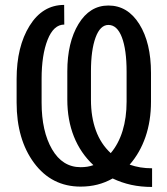

<svg xmlns="http://www.w3.org/2000/svg" viewBox="-20 -741 673 773"><path d="M592.3 11.7Q547.4 11.7 508.3 3.2Q469.2 -5.4 433.6 -22.5Q404.3 -5.9 372.3 2.2Q340.3 10.3 304.7 10.3Q188 10.3 117.4 -84.7Q46.9 -179.7 46.9 -328.1V-422.9Q46.9 -553.2 99.1 -637.2Q151.4 -721.2 238.3 -721.2L238.8 -642.1Q195.8 -642.1 171.6 -580.8Q147.5 -519.5 147.5 -423.8V-328.1Q147.5 -212.4 189.5 -140.1Q231.4 -67.9 304.7 -67.9Q318.4 -67.9 331.1 -69.8Q343.8 -71.8 356 -76.2Q304.2 -124.5 277.6 -191.2Q251 -257.8 251 -340.3V-453.6Q251 -570.3 296.1 -644.5Q341.3 -718.8 416.5 -718.8Q494.1 -718.8 541 -643.8Q587.9 -568.8 587.9 -447.3V-332Q587.9 -253.9 565.7 -189.7Q543.5 -125.5 502 -78.1Q522.9 -70.8 545.2 -67.1Q567.4 -63.5 592.3 -63.5ZM346.2 -339.4Q346.2 -270 366 -215.8Q385.7 -161.6 425.8 -124.5Q457 -161.1 473.4 -213.9Q489.7 -266.6 489.7 -332V-452.1Q489.7 -541 470.7 -590.8Q451.7 -640.6 416.5 -640.6Q383.3 -640.6 364.7 -589.8Q346.2 -539.1 346.2 -454.1Z"/></svg>

Font: Franco
Style: Regular
Weight: 400
Designer: Google
Version: Version 1.200311; 2013